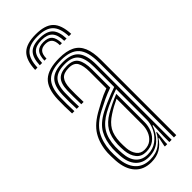

<svg xmlns="http://www.w3.org/2000/svg" viewBox="-245 -798 849 849"><g transform="rotate(-45 179.0 -374.0)"><path d="M293.1 0V-469.6Q293.1 -536.7 267.3 -565.8Q241.6 -594.9 182.1 -594.9Q120.8 -594.9 93.1 -568.8Q65.5 -542.6 63.2 -482Q62.5 -462 62.8 -438.9Q63 -415.8 64.1 -393.5H49.7Q48.6 -416.6 48.3 -438.9Q47.9 -461.3 48.7 -482.5Q51.1 -549.3 82.2 -578.1Q113.3 -607 182.1 -607Q227 -607 254.6 -593.1Q282.2 -579.2 294.9 -548.9Q307.6 -518.7 307.6 -469.6V0ZM158.1 -28.4Q191.3 -28.4 214.8 -45.9Q238.3 -63.3 251 -89.5Q263.6 -115.6 263.6 -141.2V-332.2Q241.1 -324.5 213.9 -312.9Q186.7 -301.3 162.4 -288.3Q121.6 -265.9 102.3 -235Q83 -204.2 80.8 -154.2Q80.4 -143.1 80.9 -133.1Q81.4 -123.2 82.1 -112.4Q84.8 -70.8 104.9 -49.6Q125 -28.4 158.1 -28.4ZM161.1 -41.3Q131.9 -41.3 115.8 -61.3Q99.7 -81.3 96.5 -113.3Q95.6 -125.1 95.3 -135.2Q95 -145.4 95.3 -153.2Q97.4 -199.2 114.3 -227.7Q131.1 -256.2 167.4 -277.3Q184.8 -287.4 206.5 -298Q228.2 -308.5 249.2 -316.7V-139.9Q249.2 -115.5 239.7 -92.8Q230.3 -70.2 210.8 -55.7Q191.4 -41.3 161.1 -41.3ZM163 -53.1Q187.8 -53.1 203.6 -65.6Q219.4 -78.1 227 -97.7Q234.7 -117.3 234.7 -138.9V-300.4Q218 -292.7 202.7 -284.4Q187.5 -276.1 172.5 -266.2Q140.5 -245.7 125.8 -220.6Q111.1 -195.5 109.8 -153.2Q109.6 -144.3 109.8 -134.7Q110 -125 110.8 -114.8Q113 -88.5 126.1 -70.8Q139.1 -53.1 163 -53.1ZM145.8 7.3Q97.5 7.3 70 -23.2Q42.5 -53.7 38.6 -109Q37.7 -123.4 37.5 -136.8Q37.3 -150.2 37.6 -159.2Q40.9 -212.9 64.4 -252Q87.9 -291.1 146.1 -321.9Q163.4 -331.4 177.5 -338.9Q191.6 -346.3 205.5 -352.7Q219.3 -359 235.1 -364.7V-469.6Q235.1 -506.7 224.3 -526.7Q213.5 -546.6 182.1 -546.6Q149.5 -546.6 136 -530.5Q122.4 -514.3 121.1 -479.6Q120.7 -464.4 120.7 -443Q120.8 -421.5 121.7 -393.5H107.3Q106.3 -422.9 106.3 -443.3Q106.2 -463.8 106.7 -480.6Q108.1 -522.9 126 -540.8Q143.8 -558.7 182.1 -558.7Q221 -558.7 235.3 -536.2Q249.6 -513.7 249.6 -469.6V-354.9Q222.1 -345.2 197.9 -333.9Q173.8 -322.5 151.1 -310.5Q97.2 -282.3 76.2 -245.4Q55.1 -208.6 52.1 -158.1Q51.6 -146.3 51.9 -134.9Q52.2 -123.6 53.1 -110.1Q56.6 -59 81.7 -31.8Q106.7 -4.6 149.7 -4.6Q187.5 -4.6 213.6 -23.3Q239.7 -41.9 253.9 -71.2H257.1L251.2 -12.6V0H236.6L236.5 -4.4L245.2 -45.8H242.4Q226.1 -20.5 202.4 -6.6Q178.7 7.3 145.8 7.3ZM264.3 0.1V-35L266.8 -104.2H263.6Q251.3 -67.1 223.8 -41.8Q196.3 -16.6 153.4 -16.6Q115.8 -16.7 93.3 -40.9Q70.7 -65.1 67.6 -111.1Q66.7 -124.6 66.4 -135.5Q66.1 -146.3 66.6 -156.8Q69.2 -204.5 88.3 -239Q107.4 -273.6 156.8 -299.4Q174.8 -308.7 194.2 -317.2Q213.5 -325.7 231.7 -332.8Q249.8 -340 264.1 -344.5V-469.6Q264.1 -523.8 245.2 -547.3Q226.3 -570.8 182.1 -570.8Q135.8 -570.8 114.8 -550Q93.8 -529.2 92.2 -481Q91.5 -461.1 91.7 -438.2Q92 -415.2 92.8 -393.5H78.6Q77.5 -415.9 77.3 -439.2Q77 -462.4 77.7 -481.5Q79.6 -535.9 103.9 -559.4Q128.2 -582.9 182.1 -582.9Q233.9 -582.9 256.2 -556.6Q278.6 -530.3 278.6 -469.6V0.1ZM183 -754.8Q241 -754.8 267.2 -729.3Q293.3 -703.7 295.8 -645.1H281.3Q279.2 -697.4 256.4 -720Q233.5 -742.7 183 -742.7Q132.4 -742.7 109.6 -720Q86.7 -697.4 84.8 -645.1H70.3Q72.6 -703.7 98.7 -729.3Q124.9 -754.8 183 -754.8ZM183 -730.6Q226 -730.6 245.6 -710.8Q265.1 -690.9 266.8 -645.1H252.3Q250.9 -684.3 234.8 -701.4Q218.7 -718.5 183 -718.5Q147.3 -718.5 131.2 -701.4Q115.1 -684.3 113.8 -645.1H99.3Q100.9 -690.9 120.3 -710.8Q139.7 -730.6 183 -730.6ZM183 -706.5Q211.4 -706.5 224 -692.3Q236.6 -678.1 237.8 -645.1H224.9Q224.8 -671.4 214.6 -682.9Q204.4 -694.4 183 -694.4Q161.9 -694.4 151.7 -682.9Q141.5 -671.4 141.2 -645.1H128.3Q129.2 -678.1 142 -692.3Q154.8 -706.5 183 -706.5Z"/></g></svg>

Font: Big Shoulders Inline Thin
Style: Regular
Weight: 100
Designer: Patric King
Foundry: XO Type Co
Version: Version 2.002